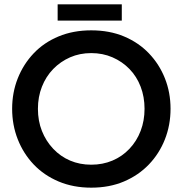

<svg xmlns="http://www.w3.org/2000/svg" viewBox="-20 -853 843 886"><path d="M401 13Q318 13 250.5 -15.5Q183 -44 135.5 -94Q88 -144 62 -210Q36 -276 36 -351Q36 -426 62 -491.5Q88 -557 135.5 -607Q183 -657 250.5 -685Q318 -713 401 -713Q485 -713 552 -685Q619 -657 667 -607Q715 -557 741 -491.5Q767 -426 767 -351Q767 -276 741 -210Q715 -144 667 -94Q619 -44 552 -15.5Q485 13 401 13ZM401 -93Q454 -93 499 -112Q544 -131 577.5 -166.5Q611 -202 629 -249Q647 -296 647 -351Q647 -406 629 -453Q611 -500 577.5 -534.5Q544 -569 499 -588.5Q454 -608 401 -608Q348 -608 303.5 -588.5Q259 -569 225.5 -534.5Q192 -500 173.5 -453Q155 -406 155 -351Q155 -295 173.5 -248.5Q192 -202 225.5 -166.5Q259 -131 303.5 -112Q348 -93 401 -93ZM246 -758V-833H542V-758Z"/></svg>

Font: MuseoModerno Thin Medium
Style: Regular
Weight: 500
Version: Version 1.003